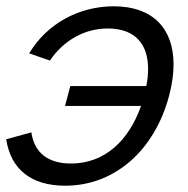

<svg xmlns="http://www.w3.org/2000/svg" viewBox="-23 -575 597 610"><path d="M184.1 15C343.6 15 468.3 -99.5 513.9 -269.5C523.6 -305.9 528.4 -339.7 528.4 -370.5C528.4 -483.8 463 -555 338.4 -555C225.9 -555 124.6 -498 69.8 -405.5L135.6 -382.5C179.1 -447.5 247 -484.5 319 -484.5C407.4 -484.5 447.5 -434.1 447.5 -355.9C447.5 -339 445.6 -320.8 441.9 -301.5H200.4L183.6 -238.5H425.1C385.7 -127 309 -55.5 202.5 -55.5C129.5 -55.5 86.1 -89.5 76.6 -154.5L-3.3 -132.5C11.4 -36.5 76.6 15 184.1 15Z"/></svg>

Font: Manrope
Style: RegularItalic
Weight: 400
Italic angle: -15°
Designer: Mikhail Sharanda
Foundry: Mikhail Sharanda
Version: Version 4.502;hotconv 1.0.109;makeotfexe 2.5.65596